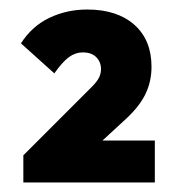

<svg xmlns="http://www.w3.org/2000/svg" viewBox="-20 -729 380 403"><path d="M29 -403 173 -547Q184 -558 188 -566.5Q192 -575 192 -584Q192 -599 182 -609Q172 -619 154 -619Q138 -619 124.5 -609Q111 -599 94 -575L24 -638Q47 -674 83.5 -691.5Q120 -709 163 -709Q226 -709 262 -677Q298 -645 298 -589Q298 -558 285.5 -532Q273 -506 245 -480L157 -399ZM29 -346V-403L119 -434H305V-346Z"/></svg>

Font: Outfit SemiBold
Style: Regular
Weight: 600
Designer: Rodrigo Fuenzalida
Foundry: fragTYPE
Version: Version 1.100;gftools[0.9.27]